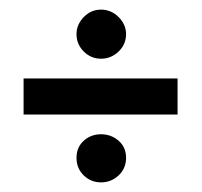

<svg xmlns="http://www.w3.org/2000/svg" viewBox="-20 -584 420 399"><path d="M29 -346H349V-421H29ZM190 -564Q169 -564 154 -548.5Q139 -533 139 -513Q139 -492 154 -477Q169 -462 190 -462Q211 -462 226.5 -477Q242 -492 242 -513Q242 -533 226.5 -548.5Q211 -564 190 -564ZM190 -305Q169 -305 154 -291.5Q139 -278 139 -256Q139 -234 154 -219.5Q169 -205 190 -205Q211 -205 226.5 -219.5Q242 -234 242 -256Q242 -278 226.5 -291.5Q211 -305 190 -305Z"/></svg>

Font: Advent Pro SemiBold
Style: Regular
Weight: 600
Designer: VivaRado, Andreas Kalpakidis
Foundry: VivaRado, Andreas Kalpakidis
Version: Version 3.000